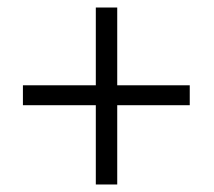

<svg xmlns="http://www.w3.org/2000/svg" viewBox="-20 -583 570 511"><path d="M235 -92H292V-563H235V-92ZM485 -303V-356H41V-303H485Z"/></svg>

Font: Source Serif 4 Variable
Style: Italic
Weight: 400
Italic angle: -12°
Designer: Frank Grießhammer
Foundry: Adobe Systems Incorporated
Version: Version 4.004;hotconv 1.0.116;makeotfexe 2.5.65601